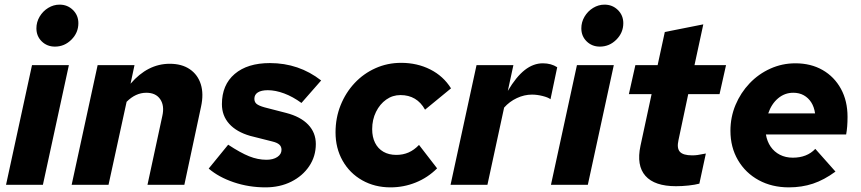

<svg xmlns="http://www.w3.org/2000/svg" viewBox="-20 -797 3715 828"><path d="M217 -596Q183 -596 160 -618.5Q137 -641 137 -675Q137 -702 151 -725.5Q165 -749 188 -763Q211 -777 237 -777Q271 -777 294.5 -754Q318 -731 318 -697Q318 -656 288 -626Q258 -596 217 -596ZM6 0 118 -516H277L165 0Z M289 0 401 -516H560L543 -436Q617 -522 712 -522Q764 -522 798.5 -498.5Q833 -475 846 -433.5Q859 -392 847 -337L775 0H616L680 -297Q690 -341 671 -369Q652 -397 611 -397Q565 -397 526 -358L448 0Z M1125 11Q1053 11 988 -11Q923 -33 880 -70L964 -173Q1017 -138 1054.5 -123Q1092 -108 1129 -108Q1158 -108 1176 -120Q1194 -132 1194 -151Q1194 -165 1184.5 -173.5Q1175 -182 1154 -187L1059 -211Q1000 -228 968.5 -263Q937 -298 937 -348Q937 -431 992 -478Q1047 -525 1144 -525Q1269 -525 1365 -450L1280 -353Q1243 -380 1205.5 -394Q1168 -408 1135 -408Q1107 -408 1092 -398.5Q1077 -389 1077 -371Q1077 -357 1086.5 -349Q1096 -341 1121 -334L1214 -310Q1276 -294 1309 -259.5Q1342 -225 1342 -176Q1342 -123 1313.5 -80.5Q1285 -38 1236 -13.5Q1187 11 1125 11Z M1664 11Q1596 11 1542 -19.5Q1488 -50 1457.5 -104Q1427 -158 1427 -226Q1427 -289 1449 -343.5Q1471 -398 1509.5 -439Q1548 -480 1599.5 -503Q1651 -526 1710 -526Q1779 -526 1835.5 -497.5Q1892 -469 1925 -416L1813 -324Q1778 -387 1707 -387Q1673 -387 1645.5 -367.5Q1618 -348 1601.5 -314.5Q1585 -281 1585 -240Q1585 -206 1597.5 -181Q1610 -156 1633.5 -142.5Q1657 -129 1689 -129Q1718 -129 1742 -139.5Q1766 -150 1787 -172L1865 -71Q1825 -31 1773 -10Q1721 11 1664 11Z M1923 0 2035 -516H2194L2170 -405Q2206 -466 2243 -495Q2280 -524 2321 -524Q2357 -524 2383 -507L2354 -369Q2344 -377 2320 -383Q2296 -389 2274 -389Q2241 -389 2209 -374Q2177 -359 2154 -333L2082 0Z M2567 -596Q2533 -596 2510 -618.5Q2487 -641 2487 -675Q2487 -702 2501 -725.5Q2515 -749 2538 -763Q2561 -777 2587 -777Q2621 -777 2644.5 -754Q2668 -731 2668 -697Q2668 -656 2638 -626Q2608 -596 2567 -596ZM2356 0 2468 -516H2627L2515 0Z M2895 6Q2803 6 2763.5 -38.5Q2724 -83 2742 -168L2790 -391H2692L2720 -516H2816L2847 -659L3013 -692L2975 -516H3111L3083 -391H2948L2906 -193Q2898 -158 2912 -142.5Q2926 -127 2965 -127Q2977 -127 2988 -128.5Q2999 -130 3024 -135L2996 -5Q2977 0 2949.5 3Q2922 6 2895 6Z M3382 11Q3309 11 3252 -20Q3195 -51 3162.5 -106.5Q3130 -162 3130 -233Q3130 -292 3152 -344.5Q3174 -397 3212.5 -437.5Q3251 -478 3302 -501Q3353 -524 3410 -524Q3477 -524 3527.5 -495Q3578 -466 3606.5 -414Q3635 -362 3635 -293Q3635 -249 3629 -217H3283Q3288 -187 3303.5 -164.5Q3319 -142 3343.5 -129.5Q3368 -117 3399 -117Q3460 -117 3496 -155L3583 -57Q3534 -21 3486 -5Q3438 11 3382 11ZM3293 -308H3495Q3491 -336 3478.5 -355.5Q3466 -375 3446.5 -386Q3427 -397 3401 -397Q3364 -397 3335.5 -373Q3307 -349 3293 -308Z"/></svg>

Font: Red Hat Text VF
Style: Italic
Weight: 400
Italic angle: -12°
Designer: Pentagram, MCKL
Foundry: Pentagram, MCKL
Version: Version 1.023